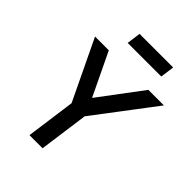

<svg xmlns="http://www.w3.org/2000/svg" viewBox="-264 -1095 1232 1232"><g transform="rotate(45 351.5 -479.5)"><path d="M228 0H347L393 -336L703 -745H562L343 -453L203 -745H78L274 -336ZM255 -864H560L573 -959H268Z"/></g></svg>

Font: Mluvka SemiBold
Style: Italic
Weight: 600
Italic angle: -8°
Designer: Modified by Jiří Krblich, Original typeface by Gumpita Rahayu
Foundry: Gumpita Rahayu & Jiří Krblich
Version: Version 2.000;Glyphs 3.1.1 (3134)